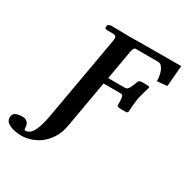

<svg xmlns="http://www.w3.org/2000/svg" viewBox="-284 -803 1116 1154"><g transform="rotate(30 274.5 -225.5)"><path d="M113 -4 213 -571Q214 -576 214.5 -580.5Q215 -585 215 -589Q215 -611 191 -611H161Q142 -611 137.5 -615Q133 -619 134 -622L136 -638L154 -647L287 -645Q305 -645 323 -645.5Q341 -646 360 -646L644 -647L632 -502L563 -495Q563 -517 557.5 -541.5Q552 -566 540 -583Q528 -600 510 -600H355Q342 -600 336 -571L300 -365H417Q430 -365 438 -376.5Q446 -388 453 -406Q456 -414 459 -421Q462 -428 465 -435H464Q468 -446 495 -446H517Q543 -446 541 -438Q536 -421 528.5 -394.5Q521 -368 516 -344Q512 -318 510 -296Q508 -274 507 -251L500 -242H459Q443 -242 437 -245.5Q431 -249 431 -252H432L431 -283Q431 -303 427 -313Q423 -323 410 -323H292L236 -4Q226 56 200.5 94.5Q175 133 143 155.5Q111 178 78 187Q45 196 19 196Q0 196 -27 191Q-54 186 -74.5 172.5Q-95 159 -95 135Q-95 129 -94 126Q-90 106 -72 99.5Q-54 93 -35 93Q-11 93 -0.5 101Q10 109 13.5 118.5Q17 128 17 135Q17 142 18.5 150Q20 158 25 158Q43 158 58.5 145Q74 132 88 96.5Q102 61 113 -4Z"/></g></svg>

Font: Libertinus Serif Semibold Italic
Style: Regular
Weight: 600
Italic angle: -11.5°
Designer: Philipp H. Poll, Khaled Hosny
Foundry: Caleb Maclennan
Version: Version 7.051;RELEASE